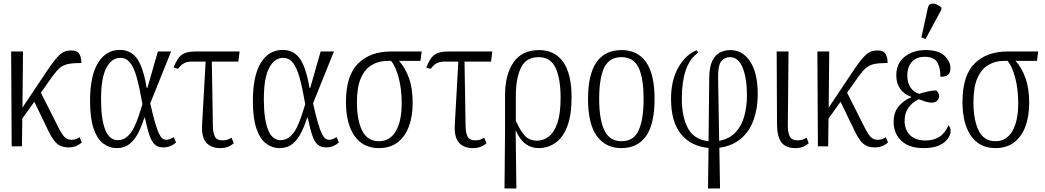

<svg xmlns="http://www.w3.org/2000/svg" viewBox="-20 -827 5903 1085"><path d="M46 0 43 -536H110L107 -219L248 -430Q289 -491 316 -516.5Q343 -542 382 -542Q417 -542 428.5 -522Q440 -502 440 -471Q394 -471 366 -465.5Q338 -460 318.5 -443.5Q299 -427 275 -394L211 -303L311 -105Q332 -64 347 -50.5Q362 -37 384 -37Q409 -37 430 -52L442 -22Q428 -9 409.5 -1.5Q391 6 368 6Q328 6 304.5 -13Q281 -32 256 -82L174 -252L106 -157L104 0Z M640 10Q598 10 563.5 -16Q529 -42 509 -100.5Q489 -159 489 -257Q489 -399 534 -472Q579 -545 658 -545Q718 -545 753.5 -497Q789 -449 809 -330H813L872 -536H947L829 -243Q844 -176 856 -135Q868 -94 878 -73Q888 -52 898 -44.5Q908 -37 920 -37Q930 -37 941 -41.5Q952 -46 962 -52L975 -22Q961 -9 943 -1.5Q925 6 903 6Q873 6 855 -10Q837 -26 824.5 -62.5Q812 -99 799 -162H796Q782 -118 762.5 -78.5Q743 -39 713.5 -14.5Q684 10 640 10ZM645 -35Q676 -35 698.5 -54.5Q721 -74 736.5 -105Q752 -136 763.5 -171Q775 -206 785 -238Q769 -330 753 -388Q737 -446 715 -473Q693 -500 660 -500Q611 -500 581 -443.5Q551 -387 551 -266Q551 -154 574.5 -94.5Q598 -35 645 -35Z M1225 10Q1172 10 1145 -21.5Q1118 -53 1122 -122L1142 -479H1066Q1038 -479 1020.5 -470Q1003 -461 986 -438L961 -446Q973 -476 986.5 -496Q1000 -516 1022.5 -526Q1045 -536 1086 -536H1334L1327 -479H1177L1183 -118Q1183 -78 1194 -56Q1205 -34 1236 -34Q1251 -34 1263 -37Q1275 -40 1288 -49L1301 -18Q1271 10 1225 10Z M1560 10Q1518 10 1483.5 -16Q1449 -42 1429 -100.5Q1409 -159 1409 -257Q1409 -399 1454 -472Q1499 -545 1578 -545Q1638 -545 1673.5 -497Q1709 -449 1729 -330H1733L1792 -536H1867L1749 -243Q1764 -176 1776 -135Q1788 -94 1798 -73Q1808 -52 1818 -44.5Q1828 -37 1840 -37Q1850 -37 1861 -41.5Q1872 -46 1882 -52L1895 -22Q1881 -9 1863 -1.5Q1845 6 1823 6Q1793 6 1775 -10Q1757 -26 1744.5 -62.5Q1732 -99 1719 -162H1716Q1702 -118 1682.5 -78.5Q1663 -39 1633.5 -14.5Q1604 10 1560 10ZM1565 -35Q1596 -35 1618.5 -54.5Q1641 -74 1656.5 -105Q1672 -136 1683.5 -171Q1695 -206 1705 -238Q1689 -330 1673 -388Q1657 -446 1635 -473Q1613 -500 1580 -500Q1531 -500 1501 -443.5Q1471 -387 1471 -266Q1471 -154 1494.5 -94.5Q1518 -35 1565 -35Z M2121 10Q2031 10 1983 -59.5Q1935 -129 1935 -251Q1935 -400 2003.5 -468Q2072 -536 2189 -536H2363L2356 -483H2235Q2270 -444 2291 -386Q2312 -328 2312 -245Q2312 -171 2291 -113.5Q2270 -56 2227.5 -23Q2185 10 2121 10ZM2122 -29Q2183 -29 2216.5 -85.5Q2250 -142 2250 -244Q2250 -323 2233 -387.5Q2216 -452 2190 -483H2170Q2121 -483 2081.5 -460Q2042 -437 2019.5 -386Q1997 -335 1997 -250Q1997 -147 2027 -88Q2057 -29 2122 -29Z M2653 10Q2600 10 2573 -21.5Q2546 -53 2550 -122L2570 -479H2494Q2466 -479 2448.5 -470Q2431 -461 2414 -438L2389 -446Q2401 -476 2414.5 -496Q2428 -516 2450.5 -526Q2473 -536 2514 -536H2762L2755 -479H2605L2611 -118Q2611 -78 2622 -56Q2633 -34 2664 -34Q2679 -34 2691 -37Q2703 -40 2716 -49L2729 -18Q2699 10 2653 10Z M2831 238 2834 -83V-287Q2834 -406 2882 -475Q2930 -544 3026 -544Q3115 -544 3162.5 -477Q3210 -410 3210 -277Q3210 -176 3185.5 -112.5Q3161 -49 3118.5 -19.5Q3076 10 3024 10Q2984 10 2951 -13Q2918 -36 2896 -88H2894L2898 238ZM3015 -32Q3051 -32 3081.5 -55.5Q3112 -79 3130 -132Q3148 -185 3148 -274Q3148 -381 3120 -442.5Q3092 -504 3023 -504Q2953 -504 2924 -444.5Q2895 -385 2895 -284V-145Q2920 -88 2946 -60Q2972 -32 3015 -32Z M3491 10Q3403 10 3353 -58Q3303 -126 3303 -268Q3303 -544 3493 -544Q3583 -544 3631 -476Q3679 -408 3679 -268Q3679 -126 3631 -58Q3583 10 3491 10ZM3492 -29Q3561 -29 3589 -90.5Q3617 -152 3617 -268Q3617 -386 3588.5 -445Q3560 -504 3492 -504Q3423 -504 3394.5 -445Q3366 -386 3366 -268Q3366 -151 3395.5 -90Q3425 -29 3492 -29Z M3981 238 3984 9Q3885 0 3828.5 -69Q3772 -138 3772 -268Q3772 -374 3813.5 -446Q3855 -518 3916 -543L3926 -530Q3877 -495 3855 -429.5Q3833 -364 3833 -269Q3833 -167 3867.5 -102.5Q3902 -38 3984 -29L3988 -392Q3989 -450 4005.5 -483.5Q4022 -517 4049 -530.5Q4076 -544 4107 -544Q4177 -544 4219.5 -479Q4262 -414 4262 -295Q4262 -214 4238.5 -149Q4215 -84 4166.5 -43Q4118 -2 4045 8L4049 238ZM4038 -388 4044 -31Q4102 -42 4136.5 -79Q4171 -116 4186 -170.5Q4201 -225 4201 -289Q4201 -384 4177 -444Q4153 -504 4105 -504Q4075 -504 4056 -481Q4037 -458 4038 -388Z M4475 10Q4421 10 4396.5 -21.5Q4372 -53 4371 -122L4369 -536H4436L4432 -118Q4432 -78 4443 -56Q4454 -34 4486 -34Q4500 -34 4512 -37Q4524 -40 4538 -49L4550 -18Q4521 10 4475 10Z M4602 0 4599 -536H4666L4663 -219L4804 -430Q4845 -491 4872 -516.5Q4899 -542 4938 -542Q4973 -542 4984.5 -522Q4996 -502 4996 -471Q4950 -471 4922 -465.5Q4894 -460 4874.5 -443.5Q4855 -427 4831 -394L4767 -303L4867 -105Q4888 -64 4903 -50.5Q4918 -37 4940 -37Q4965 -37 4986 -52L4998 -22Q4984 -9 4965.5 -1.5Q4947 6 4924 6Q4884 6 4860.5 -13Q4837 -32 4812 -82L4730 -252L4662 -157L4660 0Z M5199 10Q5118 10 5074 -31Q5030 -72 5030 -137Q5030 -194 5060 -228Q5090 -262 5129 -277V-280Q5089 -294 5067 -325Q5045 -356 5045 -402Q5045 -469 5092.5 -506.5Q5140 -544 5210 -544Q5284 -544 5317.5 -512Q5351 -480 5351 -441Q5351 -418 5338.5 -405.5Q5326 -393 5294 -393Q5295 -443 5276.5 -474.5Q5258 -506 5206 -506Q5158 -506 5132.5 -476.5Q5107 -447 5107 -402Q5107 -356 5128 -329Q5149 -302 5175 -297Q5200 -305 5225.5 -310.5Q5251 -316 5270 -316Q5277 -311 5282 -303Q5287 -295 5287 -283Q5287 -268 5275.5 -257.5Q5264 -247 5245 -247Q5230 -247 5213 -252Q5196 -257 5172 -266Q5155 -259 5136.5 -243.5Q5118 -228 5105 -203.5Q5092 -179 5092 -144Q5092 -93 5123 -63Q5154 -33 5210 -33Q5256 -33 5288 -53.5Q5320 -74 5340 -119Q5344 -115 5348 -107Q5352 -99 5352 -86Q5352 -66 5336.5 -43.5Q5321 -21 5287.5 -5.5Q5254 10 5199 10ZM5210 -606 5187 -616 5223 -781Q5227 -801 5240.5 -805Q5254 -809 5270 -803Q5286 -797 5300 -785V-773Z M5605 10Q5515 10 5467 -59.5Q5419 -129 5419 -251Q5419 -400 5487.5 -468Q5556 -536 5673 -536H5847L5840 -483H5719Q5754 -444 5775 -386Q5796 -328 5796 -245Q5796 -171 5775 -113.5Q5754 -56 5711.5 -23Q5669 10 5605 10ZM5606 -29Q5667 -29 5700.5 -85.5Q5734 -142 5734 -244Q5734 -323 5717 -387.5Q5700 -452 5674 -483H5654Q5605 -483 5565.5 -460Q5526 -437 5503.5 -386Q5481 -335 5481 -250Q5481 -147 5511 -88Q5541 -29 5606 -29Z"/></svg>

Font: Noto Serif Condensed Light
Style: Regular
Weight: 300
Width: 3
Designer: Monotype Design Team
Foundry: Monotype Imaging Inc.
Version: Version 2.013